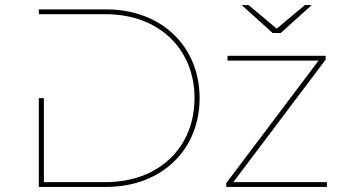

<svg xmlns="http://www.w3.org/2000/svg" viewBox="-20 -737 1357 757"><path d="M133 -350V0H398C619 0 767 -148 767 -350C767 -552 619 -700 398 -700H133V-681H396C610 -681 747 -541 747 -350C747 -159 610 -19 396 -19H153V-350ZM1269 0V-19H900L1264 -502V-517H877V-498H1236L872 -15V0ZM1087 -607 1209 -717H1182L1071 -624L960 -717H933L1055 -607Z"/></svg>

Font: Montserrat-Alt1 Thin
Style: Regular
Weight: 100
Designer: Differentunic
Foundry: Differentunic
Version: Version 7.222